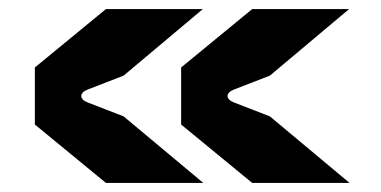

<svg xmlns="http://www.w3.org/2000/svg" viewBox="-20 -453 841 424"><path d="M537 -49H752L576 -196L496 -227C478 -234 478 -248 496 -255L576 -286L751 -433H537L380 -304V-178ZM214 -49H429L253 -196L173 -227C155 -234 155 -248 173 -255L253 -286L428 -433H214L57 -304V-178Z"/></svg>

Font: Finlandica Black
Style: Regular
Weight: 900
Designer: Niklas Ekholm, Juho Hiilivirta, Jaakko Suomalainen
Foundry: Helsinki Type Studio
Version: Version 2.000;Glyphs 3.2 (3202)